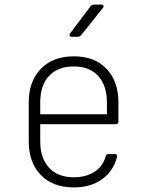

<svg xmlns="http://www.w3.org/2000/svg" viewBox="-20 -805 640 835"><path d="M301 10Q209 10 157 -44.5Q105 -99 105 -190V-360Q105 -451 157.5 -505.5Q210 -560 301 -560Q392 -560 443.5 -505.5Q495 -451 495 -360V-277Q495 -265 483 -265H155V-190Q155 -118 193 -76Q231 -34 301 -34Q354 -34 391 -58Q428 -82 439 -124Q442 -135 452 -135H478Q491 -135 489 -123Q474 -62 424.5 -26Q375 10 301 10ZM155 -308H445V-360Q445 -432 407.5 -474Q370 -516 301 -516Q231 -516 193 -474.5Q155 -433 155 -360ZM292 -645Q285 -645 283 -649.5Q281 -654 285 -660L374 -778Q380 -785 389 -785H420Q428 -785 430 -780.5Q432 -776 427 -770L333 -652Q327 -645 318 -645Z"/></svg>

Font: Pitagon Sans Mono Thin
Style: Regular
Weight: 100
Monospace: yes
Designer: Travis Tran
Foundry: Pitagon
Version: Version 1.001; ttfautohint (v1.8.4.7-5d5b);gftools[0.9.26]